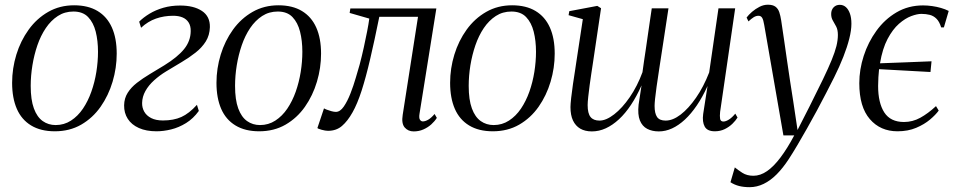

<svg xmlns="http://www.w3.org/2000/svg" viewBox="-20 -548 4074 816"><path d="M295 -525.5Q354.5 -525.5 394.8 -501.2Q435 -477 455.5 -431.2Q476 -385.5 476 -320Q476 -259.5 458.5 -200.8Q441 -142 407.5 -94.2Q374 -46.5 325 -18.2Q276 10 213 10Q153 10 112.2 -14.8Q71.5 -39.5 51.5 -85.5Q31.5 -131.5 31.5 -196Q31.5 -257 49.5 -315.8Q67.5 -374.5 101.8 -422Q136 -469.5 185 -497.5Q234 -525.5 295 -525.5ZM292 -499Q255 -499 225.8 -480Q196.5 -461 174.8 -428.8Q153 -396.5 139 -355.8Q125 -315 117.8 -270.5Q110.5 -226 110.5 -183Q110.5 -124 124 -87.2Q137.5 -50.5 161.5 -33.5Q185.5 -16.5 216.5 -16.5Q252.5 -16.5 281.8 -35.5Q311 -54.5 332.5 -86.2Q354 -118 368.2 -158.2Q382.5 -198.5 389.5 -242.2Q396.5 -286 396.5 -328Q396.5 -375 386.8 -413.5Q377 -452 354.5 -475.5Q332 -499 292 -499Z M645 10Q601.5 10 570.2 -4Q539 -18 523 -43Q507 -68 507.5 -100.5Q508 -130.5 522.8 -153.8Q537.5 -177 562 -196Q586.5 -215 616.5 -233Q646.5 -251 678.5 -270.5Q735 -305.5 762.5 -339.5Q790 -373.5 790.5 -415.5Q791 -437.5 781.8 -452.2Q772.5 -467 755.8 -474Q739 -481 716 -481Q677 -481 642.8 -469Q608.5 -457 579.5 -430L571.5 -456Q589.5 -474 615.5 -489.8Q641.5 -505.5 674.2 -515Q707 -524.5 745.5 -524.5Q803.5 -524.5 838.2 -501.5Q873 -478.5 872 -432.5Q871 -398.5 854.8 -372.2Q838.5 -346 811.2 -324.5Q784 -303 751.5 -283.8Q719 -264.5 686 -244.5Q658 -227.5 634.8 -206.5Q611.5 -185.5 598 -161.2Q584.5 -137 584 -110.5Q583.5 -90.5 593 -73.5Q602.5 -56.5 622.5 -46.2Q642.5 -36 672.5 -36Q718 -36 750.8 -50.8Q783.5 -65.5 817 -102.5L825 -76.5Q801.5 -44 770.8 -25Q740 -6 707.5 2Q675 10 645 10Z M1163.5 -525.5Q1223 -525.5 1263.2 -501.2Q1303.5 -477 1324 -431.2Q1344.5 -385.5 1344.5 -320Q1344.5 -259.5 1327 -200.8Q1309.5 -142 1276 -94.2Q1242.5 -46.5 1193.5 -18.2Q1144.5 10 1081.5 10Q1021.5 10 980.8 -14.8Q940 -39.5 920 -85.5Q900 -131.5 900 -196Q900 -257 918 -315.8Q936 -374.5 970.2 -422Q1004.5 -469.5 1053.5 -497.5Q1102.5 -525.5 1163.5 -525.5ZM1160.5 -499Q1123.5 -499 1094.2 -480Q1065 -461 1043.2 -428.8Q1021.5 -396.5 1007.5 -355.8Q993.5 -315 986.2 -270.5Q979 -226 979 -183Q979 -124 992.5 -87.2Q1006 -50.5 1030 -33.5Q1054 -16.5 1085 -16.5Q1121 -16.5 1150.2 -35.5Q1179.5 -54.5 1201 -86.2Q1222.5 -118 1236.8 -158.2Q1251 -198.5 1258 -242.2Q1265 -286 1265 -328Q1265 -375 1255.2 -413.5Q1245.5 -452 1223 -475.5Q1200.5 -499 1160.5 -499Z M1763 -65Q1760 -46.5 1764.8 -39.2Q1769.5 -32 1777 -32Q1787 -32 1799.5 -39Q1812 -46 1827 -63.5L1836.5 -47Q1827.5 -32.5 1812.8 -19.2Q1798 -6 1779.2 2.2Q1760.5 10.5 1738 10.5Q1714.5 10.5 1700 -6.2Q1685.5 -23 1691.5 -60L1756.5 -476.5H1592Q1571.5 -375 1553.2 -297Q1535 -219 1516.8 -162.5Q1498.5 -106 1478 -70Q1457.5 -33.5 1433.5 -12.8Q1409.5 8 1374 8Q1363 8 1346.8 3.5Q1330.5 -1 1329 -4L1357 -87.5Q1359.5 -85.5 1368.5 -82Q1377.5 -78.5 1388.5 -75.5Q1399.5 -72.5 1407.5 -72.5Q1425.5 -72.5 1441 -95Q1456.5 -117.5 1469.5 -150.8Q1482.5 -184 1492.2 -217.8Q1502 -251.5 1508.5 -273.5Q1518 -309.5 1526 -345.8Q1534 -382 1540.2 -414Q1546.5 -446 1549.5 -469L1466 -493L1469 -512H1834.5Z M2156.5 -525.5Q2216 -525.5 2256.2 -501.2Q2296.5 -477 2317 -431.2Q2337.5 -385.5 2337.5 -320Q2337.5 -259.5 2320 -200.8Q2302.5 -142 2269 -94.2Q2235.5 -46.5 2186.5 -18.2Q2137.5 10 2074.5 10Q2014.5 10 1973.8 -14.8Q1933 -39.5 1913 -85.5Q1893 -131.5 1893 -196Q1893 -257 1911 -315.8Q1929 -374.5 1963.2 -422Q1997.5 -469.5 2046.5 -497.5Q2095.5 -525.5 2156.5 -525.5ZM2153.5 -499Q2116.5 -499 2087.2 -480Q2058 -461 2036.2 -428.8Q2014.5 -396.5 2000.5 -355.8Q1986.5 -315 1979.2 -270.5Q1972 -226 1972 -183Q1972 -124 1985.5 -87.2Q1999 -50.5 2023 -33.5Q2047 -16.5 2078 -16.5Q2114 -16.5 2143.2 -35.5Q2172.5 -54.5 2194 -86.2Q2215.5 -118 2229.8 -158.2Q2244 -198.5 2251 -242.2Q2258 -286 2258 -328Q2258 -375 2248.2 -413.5Q2238.5 -452 2216 -475.5Q2193.5 -499 2153.5 -499Z M2499 -274Q2497 -260 2493.2 -236Q2489.5 -212 2486 -185.8Q2482.5 -159.5 2480 -136.5Q2477.5 -113.5 2477.5 -101.5Q2477.5 -66 2489.8 -50.8Q2502 -35.5 2528 -35.5Q2556 -35.5 2590.2 -62Q2624.5 -88.5 2656.5 -135Q2688.5 -181.5 2710.5 -241Q2714 -264.5 2717.2 -289Q2720.5 -313.5 2724.5 -337.5Q2729 -367 2733 -396.5Q2737 -426 2741.5 -455Q2746 -484 2750 -512.5H2821Q2808.5 -431 2799 -368Q2789.5 -305 2782.2 -258.5Q2775 -212 2770.5 -179.8Q2766 -147.5 2764 -127.8Q2762 -108 2762 -98Q2762 -66 2772.5 -50.8Q2783 -35.5 2809 -35.5Q2839.5 -35.5 2873 -61.2Q2906.5 -87 2938.2 -132.8Q2970 -178.5 2994 -240L3033.5 -512.5H3104.5L3040.5 -72.5Q3038.5 -54.5 3040.5 -43Q3042.5 -31.5 3054.5 -31.5Q3064.5 -31.5 3077.8 -39.8Q3091 -48 3105 -65L3114.5 -48.5Q3107 -36 3093 -22.2Q3079 -8.5 3060 0.8Q3041 10 3018 10Q2986 10 2975 -10Q2964 -30 2968.5 -63.5L2987 -182.5Q2966 -136 2941.5 -100Q2917 -64 2890.5 -39.5Q2864 -15 2836.2 -2.2Q2808.5 10.5 2780 10.5Q2751.5 10.5 2730.5 -0.5Q2709.5 -11.5 2699.5 -36.2Q2689.5 -61 2694 -103L2706.5 -185Q2686 -139 2662 -102.8Q2638 -66.5 2610.8 -41.2Q2583.5 -16 2554.8 -2.8Q2526 10.5 2495.5 10.5Q2466.5 10.5 2446.2 -1.2Q2426 -13 2415.2 -35.8Q2404.5 -58.5 2404.5 -93Q2404.5 -105 2407.5 -132.2Q2410.5 -159.5 2415.2 -191.2Q2420 -223 2424 -248.5Q2428 -274 2429 -282L2457 -466.5L2396.5 -483.5L2399.5 -500.5L2518.5 -523L2534.5 -513Z M3228 -441.5Q3224.5 -463.5 3219.2 -472.2Q3214 -481 3203.5 -481Q3193 -481 3182.8 -474.5Q3172.5 -468 3161 -457L3153 -473.5Q3161.5 -485 3176.2 -497.8Q3191 -510.5 3208.2 -519.2Q3225.5 -528 3243.5 -528Q3264.5 -528 3275.8 -519.5Q3287 -511 3292 -496Q3297 -481 3300 -461.5Q3306.5 -418 3312.8 -375Q3319 -332 3325.2 -288.8Q3331.5 -245.5 3338 -202.5Q3344.5 -159.5 3351.5 -116L3369.5 4.5L3420.5 -95.5Q3454.5 -163 3477.5 -210.8Q3500.5 -258.5 3514.5 -292.8Q3528.5 -327 3534.8 -352.2Q3541 -377.5 3541 -399.5Q3541 -421.5 3533.8 -435.2Q3526.5 -449 3519.5 -460.8Q3512.5 -472.5 3512.5 -488.5Q3512.5 -506 3522.8 -516.8Q3533 -527.5 3549 -527.5Q3564 -527.5 3575 -517.8Q3586 -508 3592.2 -490.2Q3598.5 -472.5 3598.5 -447Q3598.5 -419.5 3589.5 -383.8Q3580.5 -348 3564.2 -306.5Q3548 -265 3525 -219Q3510 -189 3491.2 -152.8Q3472.5 -116.5 3451.8 -78Q3431 -39.5 3409.8 -2Q3388.5 35.5 3368.8 69Q3349 102.5 3332 128.5Q3307.5 166 3281 192.8Q3254.5 219.5 3225.5 233.5Q3196.5 247.5 3166 247.5Q3141 247.5 3121.2 242.5Q3101.5 237.5 3084.5 226.5L3103 163.5Q3115.5 174 3135 186.5Q3154.5 199 3182 199Q3211.5 199 3240 179.2Q3268.5 159.5 3297.2 121.2Q3326 83 3355.5 27.5H3309.5Z M3794.5 10Q3721.5 10 3676.8 -41.8Q3632 -93.5 3632 -194.5Q3632 -252.5 3650.8 -310.5Q3669.5 -368.5 3704.8 -417.2Q3740 -466 3790.2 -495.5Q3840.5 -525 3903 -525Q3922 -525 3941.5 -522.2Q3961 -519.5 3979.2 -514.2Q3997.5 -509 4012 -501.5L3991.5 -431.5H3980Q3972.5 -456 3960.2 -468.2Q3948 -480.5 3931.8 -484.8Q3915.5 -489 3896 -489Q3878 -489 3852.5 -479.5Q3827 -470 3800.5 -446.8Q3774 -423.5 3752.2 -382.5Q3730.5 -341.5 3720 -279Q3780.5 -281.5 3831.5 -283.2Q3882.5 -285 3939 -287.5L3934.5 -242Q3880 -245 3825.5 -248Q3771 -251 3716 -254Q3714.5 -238 3713.2 -220Q3712 -202 3712 -182.5Q3712 -111 3738.2 -70.2Q3764.5 -29.5 3822 -29.5Q3858.5 -29.5 3891.2 -47.5Q3924 -65.5 3958 -97L3969.5 -78Q3956.5 -60 3932.5 -39.8Q3908.5 -19.5 3873.8 -4.8Q3839 10 3794.5 10Z"/></svg>

Font: Merriweather 120pt Light
Style: Italic
Weight: 300
Italic angle: -7.8°
Version: Version 2.101